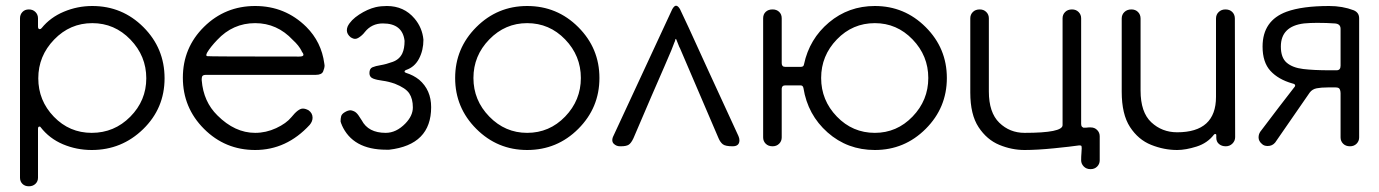

<svg xmlns="http://www.w3.org/2000/svg" viewBox="-20 -512 4828 672"><path d="M81 140Q67 140 58.5 131.5Q50 123 50 110V-448Q50 -461 58.5 -470Q67 -479 81 -479Q95 -479 104 -470Q113 -461 113 -448V-419Q113 -410 119 -410Q123 -410 126 -414Q156 -451 203.5 -471Q251 -491 303 -491Q408 -491 482 -417Q556 -343 556 -238Q556 -133 481 -60Q406 13 301 13Q248 13 200.5 -7Q153 -27 122 -67Q121 -69 119 -69H118Q113 -69 113 -61V110Q113 123 104 131.5Q95 140 81 140ZM301 -47Q380 -47 436 -103.5Q492 -160 492 -238Q492 -316 436.5 -373.5Q381 -431 303 -431Q225 -431 169.5 -373.5Q114 -316 114 -238Q114 -160 168.5 -103.5Q223 -47 301 -47Z M873 13Q768 13 694 -61Q620 -135 620 -240Q620 -345 694 -418Q768 -491 873 -491Q978 -491 1052 -418Q1105 -365 1115 -290L1116 -283Q1116 -274 1111 -262Q1106 -250 1085 -250H702Q692 -250 689 -246.5Q686 -243 686 -236V-231Q692 -156 741 -108Q802 -47 873 -47Q911 -47 946.5 -63.5Q982 -80 1000 -102Q1024 -132 1040 -132Q1049 -132 1060 -126Q1074 -116 1074 -100Q1074 -87 1064 -75Q983 13 873 13ZM1027 -314Q1042 -314 1042 -320Q1042 -325 1036 -332V-333Q1026 -353 1005 -372Q950 -431 873 -431Q795 -431 740 -372Q717 -348 705 -328Q702 -322 702 -319Q702 -317 704.5 -315.5Q707 -314 1027 -314Z M1342 12H1332Q1214 12 1176 -75V-76Q1174 -79 1172 -87Q1172 -97 1174 -105Q1176 -113 1187 -119.5Q1198 -126 1207 -126Q1211 -126 1219 -122.5Q1227 -119 1234.5 -108.5Q1242 -98 1246 -91Q1269 -47 1330 -47Q1367 -47 1399 -80Q1425 -107 1425 -136Q1425 -166 1412.5 -185Q1400 -204 1362 -219Q1339 -227 1319 -229.5Q1299 -232 1286 -237Q1273 -242 1273 -256Q1273 -272 1283.5 -276.5Q1294 -281 1312.5 -284Q1331 -287 1354.5 -295.5Q1378 -304 1388 -325Q1396 -342 1396 -369Q1389 -430 1320 -430Q1281 -430 1257 -400Q1248 -388 1235 -380Q1229 -376 1223 -376Q1216 -376 1208 -381Q1194 -392 1194 -406Q1194 -413 1197 -420Q1208 -442 1237 -461Q1266 -480 1295 -487Q1313 -491 1334 -491Q1394 -491 1431 -447Q1458 -415 1462 -373Q1462 -336 1446.5 -306.5Q1431 -277 1401 -267Q1396 -265 1396 -261Q1396 -259 1401 -257Q1427 -249 1447 -233Q1489 -197 1489 -137Q1489 -5 1342 12Z M1825 13Q1721 13 1647 -61Q1573 -135 1573 -239Q1573 -343 1647 -417Q1721 -491 1825 -491Q1930 -491 2004 -417Q2078 -343 2078 -239Q2078 -135 2004 -61Q1930 13 1825 13ZM1825 -47Q1903 -47 1958 -104Q2013 -161 2013 -239Q2013 -317 1958 -374Q1903 -431 1825 -431Q1748 -431 1692.5 -374Q1637 -317 1637 -239Q1637 -161 1692.5 -104Q1748 -47 1825 -47Z M2544 0Q2519 0 2510 -7Q2501 -14 2495 -28L2360 -343Q2357 -348 2355 -354Q2353 -360 2351 -364Q2347 -376 2345 -376Q2344 -376 2342 -367Q2341 -366 2340.5 -364Q2340 -362 2336.5 -353.5Q2333 -345 2329.5 -335.5Q2326 -326 2305.5 -279.5Q2285 -233 2260 -175L2197 -28Q2189 -11 2180.5 -5.5Q2172 0 2153 0H2150Q2137 0 2128 -9Q2123 -14 2123 -22Q2123 -26 2125 -32L2333 -480Q2340 -492 2346 -492Q2353 -492 2360 -480L2391 -414Q2421 -348 2460 -263Q2499 -178 2530 -111Q2561 -44 2564.5 -36Q2568 -28 2568 -21Q2568 0 2544 0Z M3042 13Q2946 13 2876.5 -48.5Q2807 -110 2792 -204Q2790 -213 2783 -213H2727Q2717 -213 2716 -202V-31Q2716 -18 2707 -9Q2698 0 2684 0Q2669 0 2660 -9Q2651 -18 2651 -31V-448Q2651 -462 2660 -470.5Q2669 -479 2684 -479Q2698 -479 2707 -470.5Q2716 -462 2716 -448V-291Q2716 -278 2728 -278H2783Q2793 -278 2794 -287Q2813 -376 2881.5 -433.5Q2950 -491 3042 -491Q3146 -491 3220 -417Q3294 -343 3294 -239Q3294 -135 3220 -61Q3146 13 3042 13ZM3042 -47Q3119 -47 3174 -104Q3229 -161 3229 -239Q3229 -317 3174 -374Q3119 -431 3042 -431Q2964 -431 2909 -374Q2854 -317 2854 -239Q2854 -161 2909 -104Q2964 -47 3042 -47Z M3797 80Q3782 80 3773 70.5Q3764 61 3764 49Q3764 35 3765 24.5Q3766 14 3766 7Q3766 -1 3764 -2Q3762 -3 3759 -3H3756Q3729 1 3669.5 7Q3610 13 3566 13Q3521 13 3477.5 -5Q3434 -23 3405 -67Q3376 -111 3376 -188V-448Q3376 -461 3385 -470Q3394 -479 3409 -479Q3423 -479 3432 -470Q3441 -461 3441 -448V-192Q3441 -118 3477.5 -82.5Q3514 -47 3566 -47Q3699 -47 3699 -74V-448Q3699 -461 3708 -470Q3717 -479 3732 -479Q3746 -479 3755 -470Q3764 -461 3764 -448V-78Q3764 -71 3767.5 -68Q3771 -65 3773 -65Q3783 -65 3790 -66H3798Q3811 -66 3820 -57Q3829 -48 3829 -35V49Q3829 62 3820 71Q3811 80 3797 80Z M4100 13Q4054 13 4009 -5Q3964 -23 3935 -67.5Q3906 -112 3906 -191V-447Q3906 -461 3915.5 -470Q3925 -479 3940 -479Q3954 -479 3963 -470Q3972 -461 3972 -447V-195Q3972 -119 4009.5 -84Q4047 -49 4100 -49Q4236 -49 4236 -173V-447Q4236 -461 4245.5 -470Q4255 -479 4269 -479Q4284 -479 4293 -470Q4302 -461 4302 -447L4303 -32Q4303 -19 4293.5 -9.5Q4284 0 4270 0Q4256 0 4246.5 -8Q4237 -16 4237 -30V-39Q4237 -43 4233 -43Q4231 -43 4229 -41Q4206 -11 4168 1Q4130 13 4100 13Z M4705 0Q4690 0 4681 -9Q4672 -18 4672 -31V-186Q4672 -194 4669 -200Q4666 -206 4655 -206H4627Q4604 -206 4588.5 -203Q4573 -200 4564 -188L4443 -13Q4433 -1 4417 -1Q4404 -1 4397 -8Q4385 -18 4385 -31Q4385 -42 4391 -51L4410 -76Q4429 -101 4455.5 -136Q4482 -171 4508 -204Q4513 -209 4513 -213Q4513 -218 4503 -220Q4454 -234 4426.5 -264Q4399 -294 4399 -349Q4399 -440 4483 -471Q4538 -491 4632 -491Q4679 -491 4718 -476Q4737 -468 4737 -448V-31Q4737 -18 4728 -9Q4719 0 4705 0ZM4658 -266Q4672 -266 4672 -282V-411Q4672 -429 4651 -430Q4624 -432 4590 -432Q4566 -432 4544 -430Q4463 -420 4463 -349Q4463 -310 4483.5 -292.5Q4504 -275 4541 -270.5Q4578 -266 4634 -266Z"/></svg>

Font: Gardens CM
Style: Regular
Weight: 400
Designer: Created by: Aleksander Shevchuk, 2010. Modifed by: Daren Olsen, 2020.
Foundry: High-Logic / FontCreator v.13.0.0 build 2663 (64-bit)
Version: Version 3.003 Ukrainian, initial release